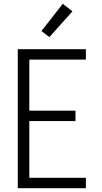

<svg xmlns="http://www.w3.org/2000/svg" viewBox="-20 -995 540 1015"><path d="M74 0V-735H434V-680H135V-410H379V-355H135V-55H434V0ZM241 -799 199 -831 312 -975 363 -935Z"/></svg>

Font: Iosevka Curly Light
Style: Regular
Weight: 300
Monospace: yes
Designer: Belleve Invis
Foundry: Belleve Invis
Version: Version 22.1.2; ttfautohint (v1.8.4)